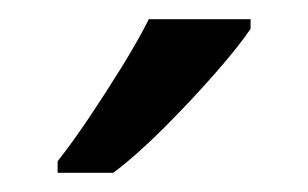

<svg xmlns="http://www.w3.org/2000/svg" viewBox="-20 -786 321 200"><path d="M241 -756Q229 -738 204 -709.5Q179 -681 150.5 -652.5Q122 -624 98 -606H40V-618Q55 -637 72.5 -663Q90 -689 107 -716.5Q124 -744 135 -766H241Z"/></svg>

Font: Noto Sans Zanabazar Square
Style: Regular
Weight: 400
Version: Version 2.005; ttfautohint (v1.8.4.7-5d5b)